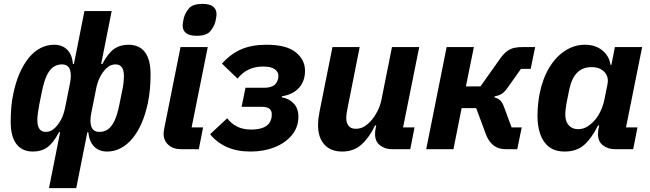

<svg xmlns="http://www.w3.org/2000/svg" viewBox="-20 -767 3343 987"><path d="M232 200 289 -87H283Q254 -32 223.5 -10Q193 12 149 12Q94 12 64.5 -26.5Q35 -65 35 -141Q35 -179 38 -215Q41 -251 48 -283Q60 -342 80 -388.5Q100 -435 127 -468.5Q154 -502 187.5 -519.5Q221 -537 258 -537Q300 -537 325.5 -511.5Q351 -486 355 -438H360L414 -710H554L500 -438H506Q535 -493 566 -515Q597 -537 640 -537Q696 -537 725 -499Q754 -461 754 -384Q754 -344 750.5 -307.5Q747 -271 740 -237Q728 -180 708 -134Q688 -88 661 -55.5Q634 -23 601 -5.5Q568 12 531 12Q489 12 464 -13.5Q439 -39 434 -87H429L372 200ZM215 -89Q229 -89 240.5 -94Q252 -99 264 -111Q284 -131 296.5 -157.5Q309 -184 315 -215L339 -335Q349 -382 339.5 -409Q330 -436 298 -436Q273 -436 253.5 -422Q234 -408 220 -378Q206 -348 196 -299L182 -230Q178 -209 175 -188Q172 -167 172 -150Q172 -119 183 -104Q194 -89 215 -89ZM491 -89Q517 -89 536 -103Q555 -117 569 -147Q583 -177 593 -226L607 -295Q612 -316 614.5 -337.5Q617 -359 617 -375Q617 -407 606 -421.5Q595 -436 574 -436Q561 -436 549 -431Q537 -426 525 -414Q506 -395 493 -368.5Q480 -342 474 -310L450 -190Q440 -144 449.5 -116.5Q459 -89 491 -89Z M991 -583Q954 -583 936.5 -597Q919 -611 919 -635Q919 -644 921 -655Q923 -666 925 -675Q932 -701 951.5 -724Q971 -747 1021 -747Q1058 -747 1075.5 -733Q1093 -719 1093 -695Q1093 -686 1091 -675Q1089 -664 1087 -655Q1080 -629 1060.5 -606Q1041 -583 991 -583ZM1002 0H911Q871 0 846 -22Q821 -44 821 -80Q821 -86 822 -92Q823 -98 824 -105L908 -525H1048L965 -112H1024Z M1268 12Q1198 12 1146.5 -11Q1095 -34 1060 -77L1148 -159Q1168 -132 1198.5 -116.5Q1229 -101 1271 -101Q1315 -101 1341 -114.5Q1367 -128 1374 -155Q1376 -161 1376.5 -168Q1377 -175 1377 -181Q1377 -198 1365 -208Q1353 -218 1324 -218H1222L1242 -316H1340Q1365 -316 1383 -325Q1401 -334 1408 -357Q1410 -362 1410.5 -367.5Q1411 -373 1411 -378Q1411 -398 1392 -411.5Q1373 -425 1332 -425Q1292 -425 1259.5 -410Q1227 -395 1201 -363L1121 -440Q1166 -490 1220 -513.5Q1274 -537 1350 -537Q1452 -537 1500 -498.5Q1548 -460 1548 -403Q1548 -350 1517 -315.5Q1486 -281 1429 -272L1428 -267Q1467 -260 1490.5 -234.5Q1514 -209 1514 -168Q1514 -113 1480.5 -72.5Q1447 -32 1391.5 -10Q1336 12 1268 12Z M1689 -525H1829L1767 -213Q1764 -199 1762 -185Q1760 -171 1760 -160Q1760 -135 1772 -120Q1784 -105 1809 -105Q1835 -105 1855.5 -118.5Q1876 -132 1893 -153Q1910 -174 1922.5 -199.5Q1935 -225 1941 -255L1995 -525H2135L2052 -112H2111L2089 0H1996Q1959 0 1933.5 -20Q1908 -40 1908 -77Q1908 -85 1909 -94Q1910 -103 1911 -107L1914 -122H1908Q1879 -61 1839 -24.5Q1799 12 1739 12Q1680 12 1647.5 -24Q1615 -60 1615 -124Q1615 -144 1617.5 -162Q1620 -180 1624 -200Z M2171 0 2276 -525H2416L2375 -323H2450L2552 -467Q2575 -499 2599 -512Q2623 -525 2666 -525H2731L2708 -413H2658L2588 -314Q2573 -293 2558 -284Q2543 -275 2523 -272L2522 -266Q2539 -262 2551 -251Q2563 -240 2571 -217L2610 -112H2662L2639 0H2580Q2542 0 2516.5 -20Q2491 -40 2477 -79L2428 -211H2353L2311 0Z M3235 0H3142Q3105 0 3079.5 -20Q3054 -40 3054 -77Q3054 -85 3055 -94Q3056 -103 3057 -107L3060 -122H3054Q3023 -58 2984 -23Q2945 12 2883 12Q2834 12 2803 -11.5Q2772 -35 2757.5 -76.5Q2743 -118 2743 -170Q2743 -202 2746 -230.5Q2749 -259 2754 -286Q2770 -364 2804 -420Q2838 -476 2885.5 -506.5Q2933 -537 2987 -537Q3042 -537 3077.5 -507Q3113 -477 3118 -434H3123L3141 -525H3281L3198 -112H3257ZM2952 -103Q2979 -103 3001 -117.5Q3023 -132 3039 -151Q3056 -171 3068.5 -198.5Q3081 -226 3087 -255L3103 -335Q3108 -360 3099 -379.5Q3090 -399 3070 -410.5Q3050 -422 3021 -422Q2975 -422 2946.5 -393Q2918 -364 2906 -305L2892 -235Q2890 -225 2888 -207.5Q2886 -190 2886 -178Q2886 -155 2894 -138Q2902 -121 2917 -112Q2932 -103 2952 -103Z"/></svg>

Font: IBM Plex Sans
Style: Italic
Weight: 400
Italic angle: -11.31°
Designer: Mike Abbink, Paul van der Laan, Pieter van Rosmalen
Foundry: Bold Monday
Version: Version 3.201